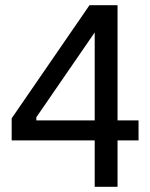

<svg xmlns="http://www.w3.org/2000/svg" viewBox="-20 -720 580 740"><path d="M345 0V-595L120 -268V-256H514V-179H25V-264L325 -700H433V0Z"/></svg>

Font: Phudu
Style: Regular
Weight: 400
Version: Version 1.005;gftools[0.9.23]